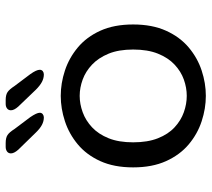

<svg xmlns="http://www.w3.org/2000/svg" viewBox="-54 -662 727 659"><g transform="rotate(-90 309.5 -332.5)"><path d="M310 10.5Q266.5 10.5 223 -3.8Q179.5 -18 143.5 -48.2Q107.5 -78.5 86 -126Q64.5 -173.5 64.5 -239Q64.5 -304.5 86 -351.8Q107.5 -399 143.5 -429Q179.5 -459 223 -473.2Q266.5 -487.5 310 -487.5Q353.5 -487.5 396.8 -473.2Q440 -459 476 -429Q512 -399 533.5 -351.8Q555 -304.5 555 -239Q555 -173.5 533.5 -126Q512 -78.5 476 -48.2Q440 -18 396.8 -3.8Q353.5 10.5 310 10.5ZM310 -55Q338 -55 366 -65Q394 -75 417.2 -96.8Q440.5 -118.5 454.8 -153.8Q469 -189 469 -239Q469 -288.5 454.8 -323.2Q440.5 -358 417.2 -380Q394 -402 366 -412.2Q338 -422.5 310 -422.5Q282 -422.5 253.8 -412.2Q225.5 -402 202 -380Q178.5 -358 164.5 -323.2Q150.5 -288.5 150.5 -239Q150.5 -189 164.5 -153.8Q178.5 -118.5 202 -96.8Q225.5 -75 253.8 -65Q282 -55 310 -55ZM236 -545.5Q223 -545.5 210.5 -552Q198 -558.5 184 -573L125 -633.5Q118.5 -641 115.5 -647.2Q112.5 -653.5 112.5 -658.5Q112.5 -667 119 -671.8Q125.5 -676.5 135 -676.5H148Q166 -676.5 175.5 -670.2Q185 -664 196 -646.5L237 -592Q252 -570 252 -559.5Q252 -553 247 -549.2Q242 -545.5 236 -545.5ZM383.5 -545.5Q370.5 -545.5 358 -552Q345.5 -558.5 331 -573L273 -633.5Q260.5 -647.5 260.5 -658.5Q260.5 -667 266.8 -671.8Q273 -676.5 282.5 -676.5H295.5Q313.5 -676.5 323 -670Q332.5 -663.5 343.5 -646.5L384.5 -592Q399.5 -571 399.5 -559.5Q399.5 -553 394.8 -549.2Q390 -545.5 383.5 -545.5Z"/></g></svg>

Font: Sono ExtraLight Monospace
Style: Regular
Weight: 400
Version: Version 2.112